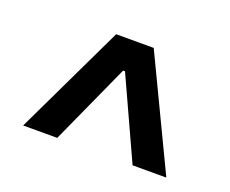

<svg xmlns="http://www.w3.org/2000/svg" viewBox="-64 -805 603 504"><g transform="rotate(20 237.5 -552.5)"><path d="M37.6 -397.9 185.1 -706.5H290L437.5 -397.9H343.3L240.2 -623H234.9L132.8 -397.9Z"/></g></svg>

Font: Karasuma Gothic
Style: Regular
Weight: 500
Designer: Rasmus Andersson / Ryoko Nishizuka
Foundry: Genbu
Version: Version 1.00